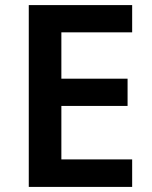

<svg xmlns="http://www.w3.org/2000/svg" viewBox="-20 -734 598 754"><path d="M499 0V-108H221V-318H481V-425H221V-607H499V-714H93V0Z"/></svg>

Font: Noto Sans Arabic SemBd
Style: Regular
Weight: 600
Designer: Monotype Design Team, Nadine Chahine, Nizar Qandah and Khaled Hosny
Foundry: Monotype Imaging Inc.
Version: Version 2.012